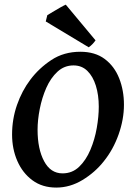

<svg xmlns="http://www.w3.org/2000/svg" viewBox="-20 -805 568 838"><path d="M521 -347.7Q521 -284.2 497.6 -218Q474.1 -151.9 433.1 -101.1Q395 -52.7 340.3 -19.5Q285.6 13.7 225.6 13.7Q164.6 13.7 121.6 -18.1Q78.6 -49.8 55.7 -102.3Q32.7 -154.8 32.7 -217.8Q32.7 -285.2 54.2 -346.9Q75.7 -408.7 112.3 -457Q149.9 -507.3 204.3 -543.2Q258.8 -579.1 330.6 -579.1Q395 -579.1 437.3 -547.4Q479.5 -515.6 500.2 -463.1Q521 -410.6 521 -347.7ZM411.1 -339.4Q411.1 -390.1 398.4 -430.9Q385.7 -471.7 361.3 -495.6Q336.9 -519.5 300.8 -519.5Q260.7 -519.5 231 -492.2Q201.2 -464.8 182.1 -421.6Q163.1 -378.4 153.6 -329.8Q144 -281.2 144 -238.8Q144 -154.8 172.4 -101.6Q200.7 -48.3 252.9 -48.3Q295.4 -48.3 325.4 -77.1Q355.5 -106 374.5 -151.1Q393.6 -196.3 402.3 -246.3Q411.1 -296.4 411.1 -339.4ZM397 -628.9Q383.3 -609.4 367.2 -598.6L179.7 -711.4L186.5 -738.8Q192.9 -742.7 209.5 -752.7Q226.1 -762.7 242.9 -772.2Q259.8 -781.7 267.1 -784.7Z"/></svg>

Font: Dai Banna SIL SemiBold
Style: Italic
Weight: 600
Italic angle: -11°
Designer: Victor Gaultney
Foundry: SIL International
Version: Version 4.000